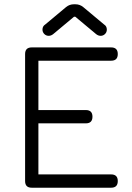

<svg xmlns="http://www.w3.org/2000/svg" viewBox="-20 -875 614 895"><path d="M207 -708Q195 -708 186.5 -716.5Q178 -725 178 -737Q178 -753 191 -761L288 -842Q304 -855 324 -855H332Q352 -855 368 -842L465 -761Q478 -753 478 -737Q478 -725 469.5 -716.5Q461 -708 449 -708Q438 -708 428 -716L331 -797H325L228 -716Q218 -708 207 -708ZM128 0Q97 0 97 -31V-623Q97 -654 128 -654H498Q529 -654 529 -623Q529 -592 498 -592H159V-362H380Q411 -362 411 -331Q411 -300 380 -300H159V-62H498Q529 -62 529 -31Q529 0 498 0Z"/></svg>

Font: Jura Medium
Style: Regular
Weight: 500
Designer: Daniel Johnson, Alexei Vanyashin
Foundry: Daniel Johnson
Version: Version 5.103